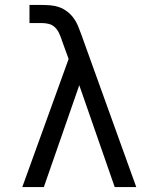

<svg xmlns="http://www.w3.org/2000/svg" viewBox="-20 -755 640 775"><path d="M70 0 257 -517 229 -594Q229 -594 229 -594Q229 -594 229 -595Q224 -609 218 -622Q212 -635 201.5 -645Q191 -655 177 -658.5Q163 -662 148 -662H99V-735H148Q166 -735 184 -733.5Q202 -732 219 -726Q236 -720 250.5 -709Q265 -698 276 -683.5Q287 -669 294 -652.5Q301 -636 307 -619L530 0H443L300 -411L157 0Z"/></svg>

Font: Iosevka SS04 Extended
Style: Regular
Weight: 400
Width: 7
Monospace: yes
Designer: Belleve Invis
Foundry: Belleve Invis
Version: Version 19.0.0; ttfautohint (v1.8.4)